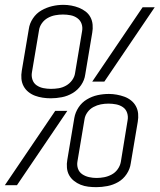

<svg xmlns="http://www.w3.org/2000/svg" viewBox="-25 -765 659 793"><path d="M185 -359Q168 -359 151.5 -361.5Q135 -364 120 -369.5Q105 -375 92.5 -385Q80 -395 72.5 -409Q65 -423 63.5 -439.5Q62 -456 65 -473L94 -645Q97 -668 111 -689Q125 -710 146 -722Q167 -734 190 -739.5Q213 -745 237 -745Q253 -745 269.5 -742Q286 -739 301 -733Q316 -727 328.5 -717.5Q341 -708 348.5 -694Q356 -680 357.5 -663Q359 -646 356 -630L327 -457Q324 -434 310 -413.5Q296 -393 275 -380.5Q254 -368 230.5 -363.5Q207 -359 185 -359ZM356 -428 564 -735H614L406 -428ZM185 -398Q185 -398 185 -398Q185 -398 186 -398Q201 -398 217 -400.5Q233 -403 248 -411.5Q263 -420 273 -434Q283 -448 285 -463L314 -636Q317 -652 312 -666.5Q307 -681 294.5 -690Q282 -699 266.5 -702Q251 -705 235 -705Q235 -705 235 -705Q235 -705 235 -705Q219 -705 203 -702Q187 -699 172.5 -691Q158 -683 148 -669Q138 -655 136 -639L107 -467Q104 -451 109 -436Q114 -421 126.5 -412.5Q139 -404 154.5 -401Q170 -398 185 -398ZM373 8Q356 8 339.5 6Q323 4 308 -2Q293 -8 280.5 -18Q268 -28 260.5 -41.5Q253 -55 251.5 -72Q250 -89 253 -105L282 -278Q286 -301 299.5 -321.5Q313 -342 334 -354.5Q355 -367 378 -372Q401 -377 425 -377Q441 -377 457.5 -374Q474 -371 489 -365.5Q504 -360 516.5 -350Q529 -340 536.5 -326Q544 -312 545.5 -295.5Q547 -279 544 -262L515 -90Q512 -67 498 -46Q484 -25 463 -13Q442 -1 418.5 3.5Q395 8 373 8ZM373 -30Q373 -30 373 -30Q373 -30 374 -30Q389 -30 405 -33Q421 -36 436 -44Q451 -52 461 -66Q471 -80 474 -96L502 -268Q505 -284 500 -299Q495 -314 482.5 -322.5Q470 -331 454.5 -334Q439 -337 423 -337Q423 -337 423 -337Q423 -337 423 -337Q407 -337 391.5 -334Q376 -331 361 -323Q346 -315 336 -301Q326 -287 324 -272L295 -99Q292 -83 297 -68.5Q302 -54 314.5 -45.5Q327 -37 342.5 -33.5Q358 -30 373 -30ZM-5 0 203 -307H253L45 0Z"/></svg>

Font: Iosevka Slab XLtEx
Style: Italic
Weight: 200
Width: 7
Italic angle: -9°
Monospace: yes
Designer: Belleve Invis
Foundry: Belleve Invis
Version: Version 11.1.0; ttfautohint (v1.8.3)